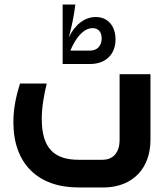

<svg xmlns="http://www.w3.org/2000/svg" viewBox="-20 -826 733 846"><path d="M489 -652C489 -711 456 -751 402 -751C351 -751 309 -715 283 -661C296 -708 306 -757 312 -806H256V-544H377C445 -544 489 -586 489 -652ZM388 -702C414 -702 428 -684 428 -657C428 -624 408 -603 377 -603H290C312 -656 346 -702 388 -702ZM507 -499V-210C507 -154 479 -122 431 -122H326C218 -122 164 -174 164 -302C164 -352 173 -405 186 -458H68C52 -405 39 -352 39 -287C39 -106 146 0 326 0H442C565 -3 643 -84 643 -210V-499Z"/></svg>

Font: Hejaz SemiBold
Style: Regular
Weight: 600
Designer: Bandar Raffah (Arabic) and Santiago Orozco (Latin)
Foundry: Caramella and Typemade
Version: Version 1.010;hotconv 1.0.109;makeotfexe 2.5.65596